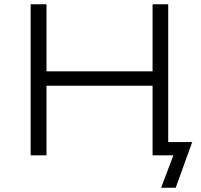

<svg xmlns="http://www.w3.org/2000/svg" viewBox="-20 -725 940 896"><path d="M732 151 789 0H693V-62H877L800 151ZM123 0V-705H197V-392H692V-705H765V0H692V-325H197V0Z"/></svg>

Font: Nunito Sans 7pt SemiExpanded Light
Style: Regular
Weight: 300
Width: 6
Designer: Vernon Adams
Foundry: Vernon Adams
Version: Version 3.101;gftools[0.9.27]